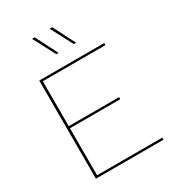

<svg xmlns="http://www.w3.org/2000/svg" viewBox="-211 -1004 1005 1118"><g transform="rotate(-30 291.5 -445.5)"><path d="M99 0V-660H536V-646H115V-344H453V-330H115V-14H553V0ZM202 -891 277 -743H262L184 -891ZM320 -891 395 -743H380L302 -891Z"/></g></svg>

Font: Work Sans Thin
Style: Regular
Weight: 250
Designer: Wei Huang
Foundry: Wei Huang
Version: Version 2.012